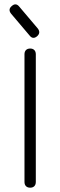

<svg xmlns="http://www.w3.org/2000/svg" viewBox="-20 -870 280 890"><path d="M120 0Q107.5 0 100.5 -7Q93.5 -14 93.5 -26.5V-618.5Q93.5 -631 100.5 -638Q107.5 -645 120 -645Q132 -645 139 -638Q146 -631 146 -618.5V-26.5Q146 -14 139 -7Q132 0 120 0ZM152 -702Q132.5 -685.5 117 -705.5L31 -807Q16 -826.5 34.5 -842Q53.5 -859 69.5 -839L155.5 -737.5Q170 -718 152 -702Z"/></svg>

Font: Jura Light
Style: Regular
Weight: 400
Version: Version 5.106